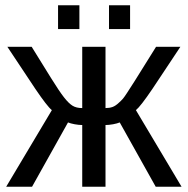

<svg xmlns="http://www.w3.org/2000/svg" viewBox="-20 -705 709 725"><path d="M290.5 -232.9Q277.8 -232.9 262 -235.8Q246.1 -238.8 236.8 -242.7L101.1 0H3.4L175.8 -289.1Q158.2 -303.2 113.3 -369.6L7.8 -528.3H99.6L171.9 -411.6Q188 -385.7 200.4 -367.2Q212.9 -348.6 221.7 -337.4Q239.3 -314.9 253.7 -305.9Q268.1 -296.9 290.5 -296.9V-528.3H378.4V-296.9Q393.1 -296.9 404.8 -301Q416.5 -305.2 429.2 -317.4Q433.6 -321.8 436.5 -324.2Q439.5 -326.7 444.6 -332.8Q449.7 -338.9 459.7 -354.2Q469.7 -369.6 488.8 -399.4L569.3 -528.3H661.1L555.7 -369.6Q510.7 -303.2 493.2 -289.1L665.5 0H567.9L432.1 -242.7Q422.9 -238.8 407 -235.8Q391.1 -232.9 378.4 -232.9V0H290.5ZM471.2 -685.1V-595.2H391.6V-685.1ZM279.8 -685.1V-595.2H199.2V-685.1Z"/></svg>

Font: Arimo
Style: Regular
Weight: 400
Designer: Steve Matteson
Foundry: Monotype Imaging Inc.
Version: Version 1.33